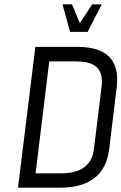

<svg xmlns="http://www.w3.org/2000/svg" viewBox="-20 -865 560 885"><path d="M518 -463C533 -587 473 -649 336 -649H143L63 0H257C393 0 468 -59 483 -176ZM448 -464 413 -178C404 -103 353 -66 260 -66H144L207 -582H327C401 -582 461 -563 448 -464ZM303 -718H384L449 -845H405L348 -758L312 -845H268Z"/></svg>

Font: Gamestation Condensed
Style: Italic
Weight: 400
Width: 3
Designer: Jonas Hecksher
Foundry: Jonas Hecksher, Playtypeª, e-types AS
Version: Version 1.003